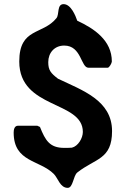

<svg xmlns="http://www.w3.org/2000/svg" viewBox="-20 -820 613 927"><path d="M46 -180C46 -36 171 -49 240 20C260 40 270 87 307 87C333 87 333 30 353 13C440 -56 521 -49 521 -187C521 -336 377 -384 260 -440C225 -467 213 -481 213 -520C213 -565 243 -600 290 -600C374 -600 370 -493 407 -493H500C508 -493 520 -516 520 -523C520 -625 435 -682 353 -720C345 -743 323 -800 287 -800C254 -800 267 -751 253 -733C187 -650 73 -688 73 -523C73 -292 380 -335 380 -183C380 -153 357 -114 327 -107C321 -106 296 -106 290 -106C220 -106 199 -142 173 -207L160 -213H67C49 -213 46 -193 46 -180Z"/></svg>

Font: Asimov Print
Style: C
Weight: 500
Designer: Google
Version: Version 2.000980: 2014